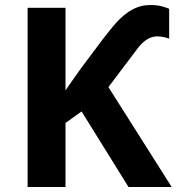

<svg xmlns="http://www.w3.org/2000/svg" viewBox="-20 -745 704 765"><path d="M241 -714V-385Q257 -408 273 -431Q289 -454 305 -476L386 -584Q409 -614 430.5 -640Q452 -666 475 -685Q498 -704 523.5 -714.5Q549 -725 579 -725Q605 -725 624 -720Q643 -715 654 -710V-591Q646 -594 633.5 -597Q621 -600 606 -600Q585 -600 566 -588Q547 -576 532 -557L412 -398L664 0H492L305 -301L241 -255V0H90V-714Z"/></svg>

Font: BC Sans
Style: Bold
Weight: 700
Designer: Monotype Design Team
Province of B.C.
Foundry: Monotype Imaging Inc.
Version: Version 2.000;GOOG;noto-source:20170915:90ef993387c0